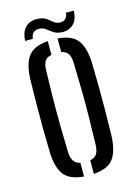

<svg xmlns="http://www.w3.org/2000/svg" viewBox="-111 -772 593 840"><g transform="rotate(-15 185.5 -352.5)"><path d="M46 -131.5Q44.5 -181.5 44 -240.2Q43.5 -299 44 -358.2Q44.5 -417.5 46 -468.5Q49 -537 75 -569.5Q101 -602 163 -606.5V-544.5Q142 -540.5 132.8 -526.8Q123.5 -513 123 -485Q121 -417.5 120.2 -358.8Q119.5 -300 120.2 -241Q121 -182 123 -115Q124 -63 163 -55.5V6.5Q101 2 75 -30.5Q49 -63 46 -131.5ZM207.5 6.5V-55Q228.5 -59 237.8 -73Q247 -87 248 -115Q250 -182.5 250.8 -241.2Q251.5 -300 250.8 -358.8Q250 -417.5 248 -485Q247 -513.5 237.8 -527.2Q228.5 -541 207.5 -545V-606.5Q270.5 -602 296 -569.2Q321.5 -536.5 325 -468.5Q326.5 -418.5 327 -359.8Q327.5 -301 327 -241.8Q326.5 -182.5 325 -131.5Q321.5 -63 296 -30.2Q270.5 2.5 207.5 6.5ZM271.5 -706H307Q306.5 -666 285.8 -646.2Q265 -626.5 232.5 -628Q210.5 -629.5 196.5 -638.8Q182.5 -648 170.8 -657.5Q159 -667 143.5 -668.5Q129.5 -670.5 117 -662.5Q104.5 -654.5 102.5 -633H67.5Q70.5 -679 93.5 -697Q116.5 -715 147 -712Q170.5 -710.5 184 -700.8Q197.5 -691 208.2 -681.8Q219 -672.5 234 -671.5Q251.5 -670 261.5 -680Q271.5 -690 271.5 -706Z"/></g></svg>

Font: Big Shoulders Stencil Display Medium
Style: Regular
Weight: 500
Designer: Patric King
Foundry: XO Type Co
Version: Version 1.000